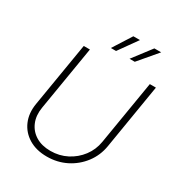

<svg xmlns="http://www.w3.org/2000/svg" viewBox="-217 -1086 1156 1240"><g transform="rotate(30 360.5 -465.5)"><path d="M316.9 10.7Q237.8 10.7 181.9 -23.2Q126 -57.1 100.6 -115.7Q75.2 -174.3 87.4 -248.5L167 -727.5H212.9L133.3 -247.6Q123 -185.1 143.3 -136.5Q163.6 -87.9 208.7 -60.3Q253.9 -32.7 318.4 -32.7Q384.8 -32.7 440.2 -61.3Q495.6 -89.8 533 -139.2Q570.3 -188.5 580.6 -251L659.7 -727.5H705.1L625.5 -245.1Q613.3 -170.9 569.3 -113Q525.4 -55.2 460 -22.2Q394.5 10.7 316.9 10.7ZM363.8 -803.7H325.2L413.1 -941.9H462.4ZM503.4 -803.7H464.4L569.8 -941.9H620.6Z"/></g></svg>

Font: Inter 16pt ExtraLight
Style: Italic
Weight: 250
Italic angle: -9.3988°
Version: Version 4.001;git-66647c0bb